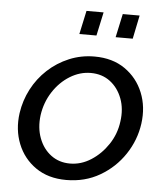

<svg xmlns="http://www.w3.org/2000/svg" viewBox="-52 -771 715 828"><g transform="rotate(5 305.0 -357.0)"><path d="M265 10Q187 10 133 -27.5Q79 -65 54.5 -126.5Q30 -188 40 -260Q48 -315 73.5 -364Q99 -413 139.5 -450.5Q180 -488 231.5 -509.5Q283 -531 341 -531Q419 -531 473 -493.5Q527 -456 552 -394.5Q577 -333 567 -260Q557 -188 516 -126.5Q475 -65 410.5 -27.5Q346 10 265 10ZM275 -62Q323 -62 366 -89.5Q409 -117 439 -162Q469 -207 476 -261Q484 -316 467 -361Q450 -406 415 -432.5Q380 -459 331 -459Q284 -459 241 -432.5Q198 -406 168.5 -360.5Q139 -315 131 -259Q124 -204 141 -159Q158 -114 193 -88Q228 -62 275 -62ZM267 -622 289 -724H363L341 -622ZM424 -622 446 -724H519L498 -622Z"/></g></svg>

Font: Raleway Medium
Style: Italic
Weight: 500
Italic angle: -12°
Designer: Matt McInerney, Pablo Impallari, Rodrigo Fuenzalida
Foundry: Matt McInerney, Pablo Impallari, Rodrigo Fuenzalida
Version: Version 4.026